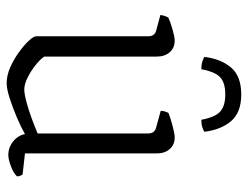

<svg xmlns="http://www.w3.org/2000/svg" viewBox="-104 -636 745 577"><g transform="rotate(90 268.5 -347.5)"><path d="M230 5Q207 5 183 -5.5Q159 -16 137.5 -31.5Q116 -47 102.5 -61.5Q89 -76 89 -84V-421Q89 -439 73 -444L25 -457Q26 -465 28.5 -471.5Q31 -478 33 -481Q46 -487 68.5 -493.5Q91 -500 102 -500Q124 -500 137 -485Q150 -470 150 -447V-108Q158 -96 175.5 -82Q193 -68 213 -58Q233 -48 249 -48Q262 -48 286.5 -54.5Q311 -61 336.5 -70.5Q362 -80 381 -88V-421Q381 -439 364 -444L313 -458Q313 -466 315.5 -472Q318 -478 319 -481Q333 -487 357.5 -493.5Q382 -500 393 -500Q415 -500 428 -485Q441 -470 441 -447V-50L504 -43Q506 -41 508 -36.5Q510 -32 510 -26Q501 -16 480 -8Q459 0 446 0Q423 0 405 -14.5Q387 -29 383 -50Q362 -38 332.5 -25.5Q303 -13 275 -4Q247 5 230 5ZM264 -700Q318 -700 344 -669.5Q370 -639 376 -589Q371 -586 362 -583Q353 -580 340 -580Q332 -622 315 -637Q298 -652 264 -652Q229 -652 212.5 -637Q196 -622 188 -580Q175 -580 165.5 -583Q156 -586 151 -589Q157 -639 183 -669.5Q209 -700 264 -700Z"/></g></svg>

Font: Texturina 72pt ExtraLight
Style: Regular
Weight: 200
Designer: Guillermo Torres Carreño
Foundry: Omnibus-Type
Version: Version 1.002; ttfautohint (v1.8.3)